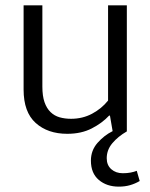

<svg xmlns="http://www.w3.org/2000/svg" viewBox="-20 -490 561 716"><path d="M383 -470H453V0Q420 19 399 44Q378 69 378 100Q378 126 395 141Q412 156 438 156Q454 156 467 153.5Q480 151 490 147L501 185Q484 195 465 200.5Q446 206 423 206Q378 206 348.5 181Q319 156 319 109Q319 71 343.5 43Q368 15 400 -1L390 -59H387Q361 -31 322 -11Q283 9 231 9Q158 9 113 -31.5Q68 -72 68 -156V-470H138V-167Q138 -132 146 -109Q154 -86 168.5 -72Q183 -58 202.5 -52.5Q222 -47 245 -47Q288 -47 323.5 -66Q359 -85 383 -115Z"/></svg>

Font: Ek Mukta Light
Style: Regular
Weight: 300
Designer: Girish Dalvi and Yashodeep Gholap
Foundry: Ek Type
Version: Version 2.538;PS 1.002;hotconv 16.6.51;makeotf.lib2.5.65220;